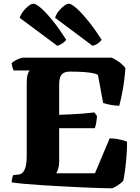

<svg xmlns="http://www.w3.org/2000/svg" viewBox="-20 -1015 752 1035"><path d="M582 0Q566 0 526.5 -1Q487 -2 434 -4.5Q381 -7 323 -10Q265 -13 209.5 -16.5Q154 -20 110.5 -24Q67 -28 43 -32Q43 -44 46 -55.5Q49 -67 51 -71L80 -74Q95 -76 104.5 -87.5Q114 -99 119 -119.5Q124 -140 124 -169V-561Q124 -594 128 -609.5Q132 -625 136.5 -630Q141 -635 140 -635H54Q51 -640 47.5 -651Q44 -662 43 -675Q49 -681 61 -688Q73 -695 85.5 -699.5Q98 -704 103 -704H583Q601 -696 622.5 -680.5Q644 -665 656 -648Q651 -580 641 -527Q631 -474 623 -445Q602 -445 577.5 -449.5Q553 -454 536 -460L508 -611Q502 -616 484 -620Q466 -624 435 -626.5Q404 -629 358 -629Q334 -629 321 -620.5Q308 -612 303.5 -596.5Q299 -581 299 -561V-396Q338 -398 367.5 -399Q397 -400 425.5 -402.5Q454 -405 488 -409L503 -390Q501 -366 498.5 -351.5Q496 -337 491 -324H299V-144Q299 -122 293.5 -104.5Q288 -87 283 -81H492L571 -269Q600 -269 627.5 -262.5Q655 -256 665 -251Q665 -213 662 -174Q659 -135 654.5 -100.5Q650 -66 645 -42Q641 -35 627.5 -25Q614 -15 601 -7.5Q588 0 582 0ZM289 -768 86 -919Q93 -939 106.5 -956Q120 -973 135 -984Q150 -995 160 -995Q174 -995 201.5 -971Q229 -947 264.5 -903Q300 -859 337 -800Q332 -793 319 -783Q306 -773 289 -768ZM479 -768 277 -919Q283 -939 297 -956Q311 -973 326 -984Q341 -995 351 -995Q365 -995 393 -970Q421 -945 456.5 -901Q492 -857 528 -800Q522 -792 509 -782Q496 -772 479 -768Z"/></svg>

Font: Texturina 12pt Black
Style: Regular
Weight: 900
Designer: Guillermo Torres Carreño
Foundry: Omnibus-Type
Version: Version 1.002